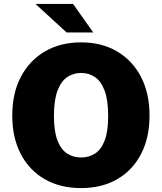

<svg xmlns="http://www.w3.org/2000/svg" viewBox="-20 -949 825 979"><path d="M393.5 10Q286 10 207.2 -35.8Q128.5 -81.5 85.5 -164.5Q42.5 -247.5 42.5 -360Q42.5 -473 86.2 -556.8Q130 -640.5 209 -686.8Q288 -733 393.5 -733Q498.5 -733 577 -686.8Q655.5 -640.5 699 -556.8Q742.5 -473 742.5 -360Q742.5 -248 699.8 -164.8Q657 -81.5 578.5 -35.8Q500 10 393.5 10ZM393.5 -146Q433.5 -146 464.8 -166.2Q496 -186.5 513.8 -232.8Q531.5 -279 531.5 -357Q531.5 -437.5 513.8 -485.8Q496 -534 464.8 -555.5Q433.5 -577 393.5 -577Q353.5 -577 322.2 -555.5Q291 -534 273 -485.8Q255 -437.5 255 -357Q255 -279 273 -232.8Q291 -186.5 322.2 -166.2Q353.5 -146 393.5 -146ZM352.5 -929H161L319.5 -783.5H455.5Z"/></svg>

Font: Public Sans Black
Style: Regular
Weight: 900
Designer: The Public Sans Project Authors: Dan O. Williams and USWDS (Libre Franklin designed by Pablo Impallari and Rodrigo Fuenz
Version: Version 1.007